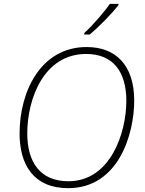

<svg xmlns="http://www.w3.org/2000/svg" viewBox="-20 -970 757 1000"><path d="M419 -798V-790H447C499 -833 563 -900 597 -943V-950H552C523 -907 462 -837 419 -798ZM335 10C597 10 679 -271 679 -446C679 -632 582 -725 431 -725C196 -725 82 -499 82 -274C82 -115 153 10 335 10ZM336 -26C188 -26 122 -127 122 -275C122 -455 208 -689 429 -689C569 -689 638 -596 638 -445C638 -279 556 -26 336 -26Z"/></svg>

Font: Noto Sans ExtraLight
Style: Italic
Weight: 200
Italic angle: -12°
Designer: Monotype Design Team
Foundry: Monotype Imaging Inc.
Version: Version 2.013